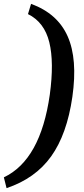

<svg xmlns="http://www.w3.org/2000/svg" viewBox="-56 -809 436 995"><path d="M89 -736 105 -789Q242 -739 294.5 -621Q347 -503 319 -307Q291 -113 209 1.5Q127 116 -22 166L-36 110Q154 20 202 -318Q225 -486 199.5 -590Q174 -694 89 -736Z"/></svg>

Font: Exo 2.0 Semi Bold
Style: Italic
Weight: 600
Italic angle: -8°
Designer: Natanael Gama
Version: Version 1.001;PS 001.001;hotconv 1.0.70;makeotf.lib2.5.58329